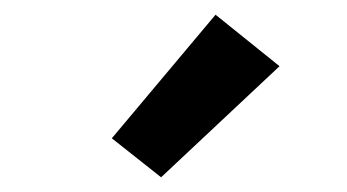

<svg xmlns="http://www.w3.org/2000/svg" viewBox="-20 -799 472 261"><path d="M199 -558 360 -709 273 -779 132 -611Z"/></svg>

Font: Iosevka Sparkle
Style: Bold
Weight: 700
Designer: Belleve Invis
Foundry: Belleve Invis
Version: Version 4.5.0; ttfautohint (v1.8.3)